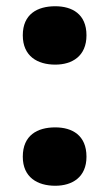

<svg xmlns="http://www.w3.org/2000/svg" viewBox="-20 -634 350 615"><path d="M157 -427C211 -427 257 -454 257 -521C257 -589 211 -614 157 -614C100 -614 53 -589 53 -521C53 -454 100 -427 157 -427ZM157 -39C211 -39 257 -66 257 -132C257 -201 211 -226 157 -226C100 -226 53 -201 53 -132C53 -66 100 -39 157 -39Z"/></svg>

Font: Noto Sans Tamil UI Black
Style: Regular
Weight: 900
Designer: Jelle Bosma - Monotype Design Team
Foundry: Monotype Imaging Inc.
Version: Version 2.004